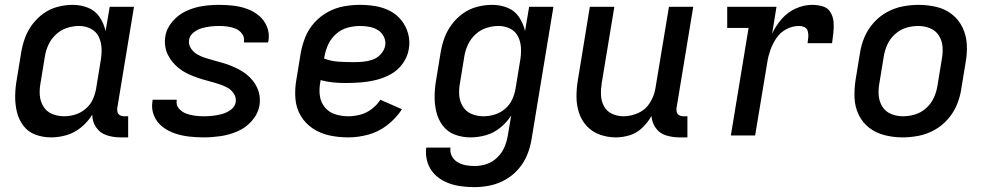

<svg xmlns="http://www.w3.org/2000/svg" viewBox="-20 -558 4072 791"><path d="M190 8Q223 8 255 -1.5Q287 -11 314.5 -33.5Q342 -56 360 -86Q360 -57 376 -33.5Q392 -10 419 -1Q446 8 476 8H508V-79H490Q482 -79 474.5 -83Q467 -87 464.5 -95Q462 -103 463 -112L532 -530H432L415 -430Q408 -461 390.5 -487.5Q373 -514 343 -526Q313 -538 280 -538Q249 -538 218 -530Q187 -522 160 -503Q133 -484 113 -457Q93 -430 82.5 -400.5Q72 -371 67 -340L49 -230Q43 -197 42.5 -163Q42 -129 49.5 -97.5Q57 -66 76 -40.5Q95 -15 125.5 -3.5Q156 8 190 8ZM244 -79Q218 -79 195 -88.5Q172 -98 159 -119Q146 -140 144 -165Q142 -190 147 -216L165 -326Q169 -351 180 -374.5Q191 -398 211 -416.5Q231 -435 256 -443Q281 -451 306 -451Q332 -451 354.5 -439.5Q377 -428 387.5 -405Q398 -382 398.5 -355.5Q399 -329 394 -303L376 -193Q372 -170 362 -148Q352 -126 332.5 -109.5Q313 -93 290 -86Q267 -79 244 -79Z M819 8Q853 8 888 3Q923 -2 957.5 -16.5Q992 -31 1017.5 -60Q1043 -89 1049 -124Q1052 -143 1049.5 -161.5Q1047 -180 1039.5 -196.5Q1032 -213 1020.5 -227Q1009 -241 995 -252Q981 -263 965 -271.5Q949 -280 932 -287Q915 -294 897 -299Q879 -304 861 -309Q843 -314 825.5 -319.5Q808 -325 792.5 -334Q777 -343 766.5 -359Q756 -375 759 -394Q762 -412 778 -424.5Q794 -437 812 -442Q830 -447 847.5 -449Q865 -451 883 -451Q901 -451 918.5 -448.5Q936 -446 951.5 -439.5Q967 -433 977.5 -418.5Q988 -404 985 -386Q985 -385 985 -383H1084Q1085 -387 1086 -390Q1091 -420 1080 -447.5Q1069 -475 1047.5 -493Q1026 -511 999 -521Q972 -531 942.5 -534.5Q913 -538 883 -538Q849 -538 815 -533Q781 -528 748 -513Q715 -498 690.5 -469.5Q666 -441 661 -407Q658 -388 660.5 -369Q663 -350 671 -333.5Q679 -317 690 -303.5Q701 -290 715 -278.5Q729 -267 745 -258.5Q761 -250 778 -243.5Q795 -237 813 -231.5Q831 -226 848.5 -221.5Q866 -217 884 -211Q902 -205 917.5 -196.5Q933 -188 943.5 -172Q954 -156 951 -137Q948 -118 930.5 -105.5Q913 -93 894 -88Q875 -83 856.5 -81Q838 -79 819 -79Q800 -79 781.5 -81.5Q763 -84 746 -90.5Q729 -97 717 -111Q705 -125 708 -144V-147H609Q608 -143 608 -140Q603 -109 614.5 -81.5Q626 -54 649 -36Q672 -18 700 -8.5Q728 1 758 4.5Q788 8 819 8Z M1415 8Q1456 8 1498 -3.5Q1540 -15 1576 -43Q1612 -71 1636 -108L1547 -147Q1533 -125 1511 -108.5Q1489 -92 1464 -85.5Q1439 -79 1415 -79Q1387 -79 1361.5 -87Q1336 -95 1319 -115Q1302 -135 1298 -161.5Q1294 -188 1299 -216L1301 -228Q1326 -221 1352 -218.5Q1378 -216 1404 -216Q1435 -216 1466.5 -218.5Q1498 -221 1529 -228.5Q1560 -236 1589.5 -252Q1619 -268 1639 -296Q1659 -324 1664 -355Q1670 -388 1661.5 -419Q1653 -450 1634 -474Q1615 -498 1587.5 -512.5Q1560 -527 1528 -532.5Q1496 -538 1463 -538Q1430 -538 1396.5 -532Q1363 -526 1331.5 -509Q1300 -492 1275.5 -465Q1251 -438 1238 -405.5Q1225 -373 1219 -340L1201 -230Q1194 -191 1197 -152Q1200 -113 1219 -81Q1238 -49 1269 -28.5Q1300 -8 1337.5 0Q1375 8 1415 8ZM1435 -302Q1404 -302 1373.5 -304Q1343 -306 1315 -317L1317 -326Q1321 -351 1332.5 -375.5Q1344 -400 1365 -418.5Q1386 -437 1412 -444Q1438 -451 1463 -451Q1483 -451 1502 -447.5Q1521 -444 1537 -434Q1553 -424 1561.5 -406.5Q1570 -389 1567 -370Q1563 -350 1548 -334Q1533 -318 1513 -311.5Q1493 -305 1473.5 -303.5Q1454 -302 1435 -302Z M1935 213Q1967 213 2000 206Q2033 199 2063.5 181.5Q2094 164 2117 137Q2140 110 2152.5 78.5Q2165 47 2170 15L2260 -530H2160L2143 -430Q2136 -461 2118.5 -487.5Q2101 -514 2071 -526Q2041 -538 2008 -538Q1977 -538 1946 -530Q1915 -522 1888 -503Q1861 -484 1841 -457Q1821 -430 1810.5 -400.5Q1800 -371 1795 -340L1777 -230Q1771 -197 1770.5 -163Q1770 -129 1777.5 -97.5Q1785 -66 1804 -40.5Q1823 -15 1853.5 -3.5Q1884 8 1918 8Q1950 8 1982 -1Q2014 -10 2041 -32Q2068 -54 2086 -82L2072 1Q2068 25 2058 48.5Q2048 72 2028.5 91Q2009 110 1984.5 118Q1960 126 1935 126Q1916 126 1898 122.5Q1880 119 1865 110Q1850 101 1841.5 85Q1833 69 1836 50H1736Q1732 81 1741 110Q1750 139 1770 159.5Q1790 180 1817 192Q1844 204 1874 208.5Q1904 213 1935 213ZM1972 -79Q1946 -79 1923 -88.5Q1900 -98 1887 -119Q1874 -140 1872 -165Q1870 -190 1875 -216L1893 -326Q1897 -351 1908 -374.5Q1919 -398 1939 -416.5Q1959 -435 1984 -443Q2009 -451 2034 -451Q2060 -451 2082.5 -439.5Q2105 -428 2115.5 -405Q2126 -382 2126.5 -355.5Q2127 -329 2122 -303L2104 -193Q2100 -170 2090 -148Q2080 -126 2060.5 -109.5Q2041 -93 2018 -86Q1995 -79 1972 -79Z M2517 8Q2546 8 2575 -1Q2604 -10 2626.5 -32Q2649 -54 2664 -80Q2666 -52 2682 -30Q2698 -8 2724.5 0Q2751 8 2780 8H2812V-79H2794Q2786 -79 2778.5 -83Q2771 -87 2768.5 -95Q2766 -103 2767 -112L2836 -530H2736L2680 -193Q2675 -163 2657.5 -134.5Q2640 -106 2609.5 -92.5Q2579 -79 2549 -79Q2524 -79 2502 -89Q2480 -99 2468.5 -120Q2457 -141 2456 -166Q2455 -191 2459 -216L2511 -530H2410L2361 -230Q2355 -195 2355 -160.5Q2355 -126 2365 -94.5Q2375 -63 2397 -39Q2419 -15 2451 -3.5Q2483 8 2517 8Z M2991 0H3091L3141 -301Q3145 -327 3154 -352.5Q3163 -378 3179 -401.5Q3195 -425 3220 -438Q3245 -451 3272 -451Q3284 -451 3294.5 -446Q3305 -441 3308 -429Q3311 -417 3310 -405Q3309 -393 3307 -380H3408Q3411 -403 3413.5 -425Q3416 -447 3414 -468.5Q3412 -490 3401 -508Q3390 -526 3369 -532Q3348 -538 3326 -538Q3292 -538 3258.5 -523Q3225 -508 3200.5 -480Q3176 -452 3161 -419L3179 -530H2976V-443H3064Z M3698 8Q3731 8 3764.5 1.5Q3798 -5 3829 -22Q3860 -39 3884 -66Q3908 -93 3921.5 -125Q3935 -157 3940 -190L3958 -300Q3965 -338 3963 -375Q3961 -412 3945.5 -444.5Q3930 -477 3902 -499Q3874 -521 3838 -529.5Q3802 -538 3765 -538Q3732 -538 3698.5 -531.5Q3665 -525 3634 -508Q3603 -491 3579 -464Q3555 -437 3541.5 -405Q3528 -373 3523 -340L3505 -230Q3499 -192 3500.5 -155Q3502 -118 3517.5 -85.5Q3533 -53 3561 -31.5Q3589 -10 3625 -1Q3661 8 3698 8ZM3700 -79Q3674 -79 3651 -88.5Q3628 -98 3615 -119Q3602 -140 3600 -165Q3598 -190 3603 -216L3621 -326Q3625 -351 3636 -375Q3647 -399 3667.5 -417.5Q3688 -436 3713 -443.5Q3738 -451 3763 -451Q3789 -451 3812 -441.5Q3835 -432 3848 -411.5Q3861 -391 3863 -365.5Q3865 -340 3860 -314L3842 -204Q3838 -179 3827 -155Q3816 -131 3795.5 -112.5Q3775 -94 3750 -86.5Q3725 -79 3700 -79Z"/></svg>

Font: Iosevka Sparkle Medium
Style: Italic
Weight: 500
Italic angle: -9°
Designer: Belleve Invis
Foundry: Belleve Invis
Version: Version 4.5.0; ttfautohint (v1.8.3)